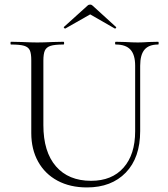

<svg xmlns="http://www.w3.org/2000/svg" viewBox="-20 -808 737 841"><path d="M487 -613Q484 -613 484 -619Q484 -625 487 -625L529 -624Q563 -622 584 -622Q602 -622 632 -624L673 -625Q675 -625 675 -619Q675 -613 673 -613Q632 -613 613 -590.5Q594 -568 594 -520V-234Q594 -117 531 -52Q468 13 361 13Q287 13 232 -16.5Q177 -46 147 -100Q117 -154 117 -225V-544Q117 -574 110.5 -588Q104 -602 85.5 -607.5Q67 -613 28 -613Q26 -613 26 -619Q26 -625 28 -625L76 -624Q118 -622 143 -622Q170 -622 212 -624L258 -625Q261 -625 261 -619Q261 -613 258 -613Q219 -613 201 -607Q183 -601 176.5 -586.5Q170 -572 170 -542V-260Q170 -143 225 -79.5Q280 -16 379 -16Q470 -16 521 -73.5Q572 -131 572 -233V-520Q572 -568 551.5 -590.5Q531 -613 487 -613ZM363 -783Q368 -788 375 -788Q381 -788 386 -783L488 -690Q489 -690 489 -688Q489 -686 486.5 -684Q484 -682 483 -683L375 -745L266 -683Q264 -682 261 -685.5Q258 -689 260 -690Z"/></svg>

Font: Cormorant Garamond Light
Style: Regular
Weight: 300
Designer: Christian Thalmann (Catharsis Fonts)
Version: Version 3.000